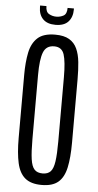

<svg xmlns="http://www.w3.org/2000/svg" viewBox="-66 -1071 574 1120"><g transform="rotate(5 221.0 -511.0)"><path d="M221.7 9.8Q159.2 9.8 125 -18.6Q90.8 -46.9 77.9 -105Q64.9 -163.1 64.9 -251.5V-621.1Q64.9 -695.3 76.4 -751.5Q87.9 -807.6 122.1 -839.1Q156.2 -870.6 225.1 -870.6Q276.9 -870.6 307.4 -852.5Q337.9 -834.5 353 -801.3Q368.2 -768.1 372.8 -722.4Q377.4 -676.8 377.4 -621.1V-251.5Q377.4 -163.1 364.7 -105Q352.1 -46.9 318.6 -18.6Q285.2 9.8 221.7 9.8ZM221.7 -57.6Q252.4 -57.6 268.6 -75Q284.7 -92.3 290.8 -134.8Q296.9 -177.2 296.9 -251.5V-627Q296.9 -718.8 283.4 -760.5Q270 -802.2 225.1 -802.2Q178.2 -802.2 161.9 -760.3Q145.5 -718.3 145.5 -627.4V-251.5Q145.5 -176.8 151.6 -134.5Q157.7 -92.3 174.1 -75Q190.4 -57.6 221.7 -57.6ZM220.7 -927.7Q172.4 -927.7 147.2 -953.6Q122.1 -979.5 122.1 -1024.9V-1032.2H159.2Q159.2 -998 179 -986.8Q198.7 -975.6 221.7 -975.6Q244.1 -975.6 263.7 -986.1Q283.2 -996.6 283.2 -1032.2H320.3V-1025.9Q320.3 -981.4 295.9 -954.6Q271.5 -927.7 220.7 -927.7Z"/></g></svg>

Font: Antonio ExtraLight
Style: Regular
Weight: 250
Designer: Vernon Adams
Foundry: Vernon Adams
Version: Version 1.002